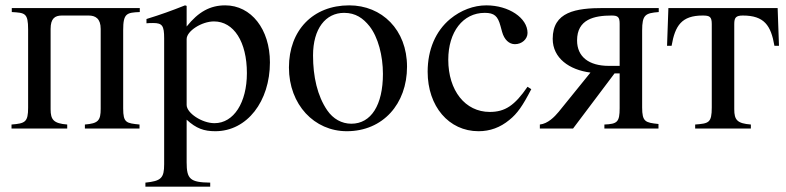

<svg xmlns="http://www.w3.org/2000/svg" viewBox="-20 -480 2937 717"><path d="M502 -450H24V-435C73 -432 85 -432 85 -370V-78C85 -24 74 -19 23 -15V0H231V-15C180 -19 169 -33 169 -72V-372C169 -411 185 -422 211 -422H311C336 -422 356 -411 356 -372V-74C356 -30 347 -19 297 -15V0H501V-15C452 -20 440 -21 440 -75V-368C440 -430 453 -433 502 -435Z M677 -458 671 -460C618 -439 582 -426 527 -409V-393C536 -394 543 -394 552 -394C586 -394 593 -384 593 -337V133C593 185 582 196 523 202V217H765V202C690 201 677 189 677 126V-33C713 0 742 10 784 10C903 10 988 -102 988 -247C988 -371 918 -460 821 -460C765 -460 721 -436 677 -381ZM677 -334C677 -364 733 -400 779 -400C853 -400 902 -324 902 -207C902 -97 853 -20 781 -20C734 -20 677 -58 677 -88Z M1500 -231C1500 -369 1406 -460 1284 -460C1149 -460 1059 -367 1059 -228C1059 -89 1154 10 1275 10C1410 10 1500 -92 1500 -231ZM1410 -204C1410 -88 1366 -18 1292 -18C1256 -18 1224 -36 1202 -68C1165 -122 1149 -194 1149 -273C1149 -373 1196 -432 1265 -432C1308 -432 1336 -412 1360 -382C1392 -341 1410 -272 1410 -204Z M1950 -156C1902 -86 1866 -62 1809 -62C1717 -62 1654 -142 1654 -257C1654 -361 1709 -432 1790 -432C1826 -432 1839 -420 1849 -383L1855 -361C1863 -332 1881 -315 1903 -315C1929 -315 1950 -334 1950 -357C1950 -413 1880 -460 1796 -460C1749 -460 1701 -442 1661 -409C1607 -364 1577 -295 1577 -212C1577 -83 1656 10 1767 10C1810 10 1848 -4 1882 -32C1912 -56 1932 -85 1964 -147Z M2440 -450H2234C2130 -450 2044 -436 2044 -335C2044 -263 2106 -219 2185 -209L2066 -62C2051 -44 2026 -18 1996 -15V0H2120L2275 -206H2294V-76C2294 -24 2285 -17 2237 -15V0H2439V-17C2390 -22 2378 -25 2378 -79V-366C2378 -425 2390 -431 2440 -435ZM2294 -234H2254C2179 -234 2135 -268 2135 -329C2135 -408 2199 -422 2264 -422C2288 -422 2294 -416 2294 -391Z M2889 -309 2884 -450H2476L2471 -309H2488C2501 -385 2526 -422 2604 -422C2630 -422 2638 -418 2638 -390V-79C2638 -21 2627 -19 2576 -15V0H2784V-15C2733 -19 2722 -32 2722 -72V-390C2722 -414 2728 -422 2754 -422C2834 -422 2859 -385 2872 -309Z"/></svg>

Font: STIX Math
Style: Regular
Weight: 400
Designer: MicroPress Inc., with final additions and corrections provided by Coen Hoffman, Elsevier (retired)
Version: Version 1.1.0